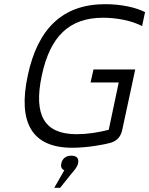

<svg xmlns="http://www.w3.org/2000/svg" viewBox="-20 -699 715 920"><path d="M661 -574 675 -641C632 -663 562 -679 484 -679C282 -679 161 -564 113 -337C64 -109 135 9 326 9C397 9 476 -5 514 -16C540 -25 559 -43 566 -78L628 -366H428L414 -304H549L501 -77C451 -64 397 -56 347 -56C193 -56 140 -146 180 -336C220 -525 312 -614 474 -614C540 -614 611 -600 661 -574ZM240 201H268L320 136C338 115 351 100 354 84C359 61 349 47 322 47C297 47 279 60 274 83V84C270 100 275 111 288 117Z"/></svg>

Font: LT Wave Mono Light
Style: Italic
Weight: 300
Designer: Daniel Lyons
Version: Version 2.5 (Glyphs App)